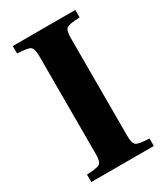

<svg xmlns="http://www.w3.org/2000/svg" viewBox="-175 -769 733 846"><g transform="rotate(-30 192.0 -346.0)"><path d="M33 0V-38Q87 -40 99.5 -49.5Q112 -59 112 -97V-595Q112 -633 99.5 -642.5Q87 -652 33 -654V-692H351V-654Q297 -652 284.5 -642.5Q272 -633 272 -595V-97Q272 -59 284.5 -49.5Q297 -40 351 -38V0Z"/></g></svg>

Font: Heuristica
Style: Bold
Weight: 700
Version: Version 1.0.2